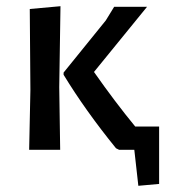

<svg xmlns="http://www.w3.org/2000/svg" viewBox="-20 -483 548 619"><path d="M74 0 78 -193 76 -454 175 -463 171 -202 174 0ZM364 0 354 -5Q255 -127 185 -242V-249L321 -417L348 -461H454L283 -251Q351 -154 416 -75H493V110L426 116L413 0Z"/></svg>

Font: Alegreya Sans Medium
Style: Regular
Weight: 500
Designer: Juan Pablo del Peral
Foundry: Huerta Tipografica
Version: Version 2.007